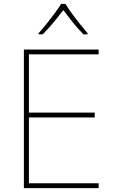

<svg xmlns="http://www.w3.org/2000/svg" viewBox="-20 -969 590 989"><path d="M488 0H103V-714H488V-689H129V-389H468V-364H129V-25H488ZM317 -949Q329 -929 349 -901.5Q369 -874 391 -846.5Q413 -819 431 -798V-792H410Q382 -820 354.5 -854.5Q327 -889 306 -917Q285 -889 256.5 -854.5Q228 -820 200 -792H179V-798Q198 -819 220 -846.5Q242 -874 262.5 -901.5Q283 -929 295 -949Z"/></svg>

Font: Noto Sans Hebrew Thin Thin
Style: Regular
Weight: 250
Version: Version 3.001